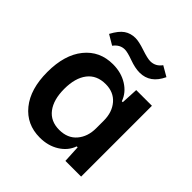

<svg xmlns="http://www.w3.org/2000/svg" viewBox="-197 -869 1020 1020"><g transform="rotate(45 313.5 -359.0)"><path d="M258 9Q159 9 99.5 -64.5Q40 -138 40 -266Q40 -395 99.5 -468.5Q159 -542 258 -542Q320 -542 366.5 -513Q413 -484 430 -436H437L442 -532H560V0H442L437 -97H430Q413 -49 366.5 -20Q320 9 258 9ZM302 -93Q365 -93 400 -134Q435 -175 435 -238V-295Q435 -359 400 -399.5Q365 -440 305 -440Q238 -440 202.5 -394Q167 -348 167 -266Q167 -185 202 -139Q237 -93 302 -93ZM389 -610Q355 -610 311 -626Q267 -642 247 -642Q210 -642 185 -608L129 -641Q154 -688 181 -706.5Q208 -725 244 -725Q270 -725 317.5 -709Q365 -693 386 -693Q426 -693 450 -727L507 -694Q468 -610 389 -610Z"/></g></svg>

Font: Mona Sans SemiBold
Style: Regular
Weight: 600
Designer: Deni Anggara
Foundry: GitHub
Version: Version 2.000;Glyphs 3.2.3 (3260)